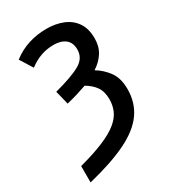

<svg xmlns="http://www.w3.org/2000/svg" viewBox="-216 -832 995 1120"><g transform="rotate(-30 281.5 -272.5)"><path d="M56 70Q157 43 223 15Q289 -13 326.5 -44Q364 -75 379 -110Q394 -145 394 -185Q394 -238 371 -270.5Q348 -303 308 -326Q277 -315 242 -304.5Q207 -294 170 -285L147 -378Q265 -409 321 -440.5Q377 -472 377 -530Q377 -577 348 -600Q319 -623 270 -623Q224 -623 183 -608.5Q142 -594 104 -565L51 -650Q102 -689 159.5 -707Q217 -725 281 -725Q342 -725 391 -705Q440 -685 468.5 -643.5Q497 -602 497 -536Q497 -482 472 -442.5Q447 -403 403 -375Q449 -348 482 -303Q515 -258 515 -185Q515 -93 467 -25.5Q419 42 317.5 91.5Q216 141 56 180Z"/></g></svg>

Font: Noto Sans Mono SemiCondensed SemiBold
Style: Regular
Weight: 600
Width: 4
Designer: Monotype Design Team
Foundry: Monotype Imaging Inc.
Version: Version 2.014; ttfautohint (v1.8.4.7-5d5b)